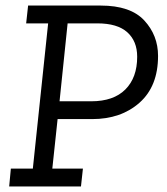

<svg xmlns="http://www.w3.org/2000/svg" viewBox="-20 -670 601 690"><path d="M19 -64H98L153 -586H74L81 -650H342Q449 -650 498.5 -596.5Q548 -543 548 -469Q548 -360 481.5 -301Q415 -242 311 -242H187L168 -64H278L271 0H13ZM308 -306Q388 -306 430.5 -348.5Q473 -391 473 -466Q473 -522 437.5 -554Q402 -586 330 -586H223L194 -306Z"/></svg>

Font: Zilla Slab
Style: Italic
Weight: 400
Italic angle: -6°
Designer: Typotheque.com
Foundry: Typotheque type foundry
Version: Version 1.1; 2017; ttfautohint (v1.6)